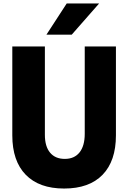

<svg xmlns="http://www.w3.org/2000/svg" viewBox="-20 -1068 740 1108"><path d="M51 -800H239V-290Q239 -223 269 -187Q299 -151 354 -151Q409 -151 439 -188.5Q469 -226 469 -296V-800H649V-287Q649 -139 572 -59.5Q495 20 350 20Q206 20 128.5 -59.5Q51 -139 51 -287ZM248 -868 365 -1048H552L394 -868Z"/></svg>

Font: Martian Mono ExtraBold
Style: Regular
Weight: 800
Monospace: yes
Designer: Roman Shamin
Foundry: Evil Martians
Version: Version 1.000; ttfautohint (v1.8.4.7-5d5b)